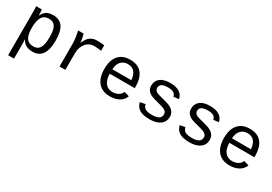

<svg xmlns="http://www.w3.org/2000/svg" viewBox="27 -1417 3547 2502"><g transform="rotate(30 1800.5 -165.5)"><path d="M532.2 -266.6Q532.2 9.8 340.8 9.8Q220.7 9.8 179.2 -80.1H176.8Q178.7 -76.2 178.7 1V207.5H90.3V-418.9Q90.3 -502 87.4 -528.3H172.9Q173.3 -526.4 174.3 -513.9Q175.3 -501.5 176.5 -477.3Q177.7 -453.1 177.7 -441.4H179.7Q204.1 -492.7 241.9 -515.9Q279.8 -539.1 340.8 -539.1Q437.5 -539.1 484.9 -472.4Q532.2 -405.8 532.2 -266.6ZM441.4 -266.6Q441.4 -377 411.6 -424.1Q381.8 -471.2 317.9 -471.2Q244.1 -471.2 211.4 -417.7Q178.7 -364.3 178.7 -255.9Q178.7 -151.9 211.4 -103.5Q244.1 -55.2 316.9 -55.2Q381.8 -55.2 411.6 -104.5Q441.4 -153.8 441.4 -266.6Z M1110.4 -448.2Q1055.7 -457.5 1006.8 -457.5Q928.2 -457.5 879.9 -398.4Q831.5 -339.4 831.5 -248V0H743.7V-342.3Q743.7 -379.4 737.1 -429.7Q730.5 -480 718.3 -528.3H801.8Q821.3 -460.9 825.2 -406.2H827.6Q852.1 -460.9 875.5 -486.6Q898.9 -512.2 931.2 -525.1Q963.4 -538.1 1009.8 -538.1Q1060.5 -538.1 1110.4 -529.8Z M1357.4 -245.6Q1357.4 -156.7 1396.7 -106.4Q1436 -56.2 1504.4 -56.2Q1554.7 -56.2 1592.5 -77.9Q1630.4 -99.6 1643.1 -137.2L1720.2 -115.2Q1698.7 -54.7 1641.4 -22.5Q1584 9.8 1504.4 9.8Q1389.2 9.8 1327.1 -62Q1265.1 -133.8 1265.1 -267.6Q1265.1 -397.9 1325.9 -468Q1386.7 -538.1 1501.5 -538.1Q1616.2 -538.1 1675.3 -468.3Q1734.4 -398.4 1734.4 -257.3V-245.6ZM1502.4 -473.1Q1437 -473.1 1398.9 -430.4Q1360.8 -387.7 1358.4 -313H1643.6Q1629.9 -473.1 1502.4 -473.1Z M2317.9 -150.9Q2317.9 -75.7 2261 -33Q2204.1 9.8 2103.5 9.8Q2002.9 9.8 1950.4 -21.7Q1897.9 -53.2 1881.8 -121.1L1959.5 -136.2Q1968.8 -94.2 1999.3 -75Q2029.8 -55.7 2103.5 -55.7Q2235.4 -55.7 2235.4 -139.2Q2235.4 -170.4 2211.4 -189.7Q2187.5 -209 2138.2 -221.2Q2009.3 -252.9 1974.6 -271Q1939.9 -289.1 1921.4 -316.2Q1902.8 -343.3 1902.8 -383.8Q1902.8 -455.6 1954.6 -496.1Q2006.3 -536.6 2104.5 -536.6Q2190.4 -536.6 2241.7 -504.2Q2293 -471.7 2305.7 -409.7L2226.6 -399.9Q2221.2 -435.1 2191.9 -453.1Q2162.6 -471.2 2104.5 -471.2Q1984.9 -471.2 1984.9 -397.5Q1984.9 -368.2 2005.1 -350.6Q2025.4 -333 2070.3 -322.3L2128.4 -307.1Q2208 -287.6 2242.9 -268.6Q2277.8 -249.5 2297.9 -220.9Q2317.9 -192.4 2317.9 -150.9Z M2918 -150.9Q2918 -75.7 2861.1 -33Q2804.2 9.8 2703.6 9.8Q2603 9.8 2550.5 -21.7Q2498 -53.2 2481.9 -121.1L2559.6 -136.2Q2568.8 -94.2 2599.4 -75Q2629.9 -55.7 2703.6 -55.7Q2835.4 -55.7 2835.4 -139.2Q2835.4 -170.4 2811.5 -189.7Q2787.6 -209 2738.3 -221.2Q2609.4 -252.9 2574.7 -271Q2540 -289.1 2521.5 -316.2Q2502.9 -343.3 2502.9 -383.8Q2502.9 -455.6 2554.7 -496.1Q2606.4 -536.6 2704.6 -536.6Q2790.5 -536.6 2841.8 -504.2Q2893.1 -471.7 2905.8 -409.7L2826.7 -399.9Q2821.3 -435.1 2792 -453.1Q2762.7 -471.2 2704.6 -471.2Q2585 -471.2 2585 -397.5Q2585 -368.2 2605.2 -350.6Q2625.5 -333 2670.4 -322.3L2728.5 -307.1Q2808.1 -287.6 2843 -268.6Q2877.9 -249.5 2897.9 -220.9Q2918 -192.4 2918 -150.9Z M3157.7 -245.6Q3157.7 -156.7 3197 -106.4Q3236.3 -56.2 3304.7 -56.2Q3355 -56.2 3392.8 -77.9Q3430.7 -99.6 3443.4 -137.2L3520.5 -115.2Q3499 -54.7 3441.7 -22.5Q3384.3 9.8 3304.7 9.8Q3189.5 9.8 3127.4 -62Q3065.4 -133.8 3065.4 -267.6Q3065.4 -397.9 3126.2 -468Q3187 -538.1 3301.8 -538.1Q3416.5 -538.1 3475.6 -468.3Q3534.7 -398.4 3534.7 -257.3V-245.6ZM3302.7 -473.1Q3237.3 -473.1 3199.2 -430.4Q3161.1 -387.7 3158.7 -313H3443.8Q3430.2 -473.1 3302.7 -473.1Z"/></g></svg>

Font: Liberation Mono
Style: Regular
Weight: 400
Monospace: yes
Designer: Steve Matteson
Foundry: Ascender Corporation
Version: Version 2.1.5